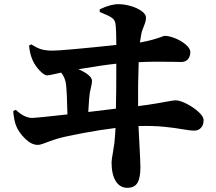

<svg xmlns="http://www.w3.org/2000/svg" viewBox="-20 -835 1040 926"><path d="M460.9 -776.9V-790Q513.2 -814.9 550.8 -814.9Q579.6 -814.9 610.6 -805.9Q641.6 -796.9 662.8 -781.7Q684.1 -766.6 684.1 -750Q684.1 -733.4 674.3 -709.7Q664.6 -686 662.1 -674.8Q655.3 -637.2 654.8 -629.9Q690.4 -636.2 718.3 -644.3Q746.1 -652.3 758.5 -657.2Q771 -662.1 773.9 -662.1Q795.4 -662.1 824.7 -650.4Q854 -638.7 876 -619.9Q897.9 -601.1 897.9 -584Q897.9 -563.5 886.7 -549.8Q875.5 -536.1 854 -536.1Q847.7 -536.1 809.3 -536.9Q771 -537.6 730.7 -537.4Q690.4 -537.1 648.9 -535.2Q645 -428.2 646 -323.2Q697.3 -329.6 739.3 -336.9Q781.2 -344.2 799.8 -347.7Q818.4 -351.1 827.1 -351.1Q846.7 -351.1 878.7 -335.2Q910.6 -319.3 936.3 -296.4Q961.9 -273.4 961.9 -255.9Q961.9 -232.4 949.5 -218.8Q937 -205.1 918 -205.1Q895.5 -205.1 860.1 -211.7Q824.7 -218.3 771.2 -223.6Q717.8 -229 647.9 -227.1Q647.9 -224.1 648.4 -217.5Q648.9 -210.9 648.9 -208L650.9 -168.9Q650.9 -165.5 651.4 -158.9Q651.9 -152.3 651.9 -148.9Q657.2 -54.2 657.2 -28.8Q657.2 23.4 642.8 47.1Q628.4 70.8 594.2 70.8Q558.1 70.8 538.1 38.3Q518.1 5.9 518.1 -51.8Q518.1 -64 525.6 -105.7Q533.2 -147.5 535.2 -186L537.1 -217.8Q464.4 -209 376.5 -192.4Q288.6 -175.8 256.8 -166Q238.3 -160.6 217 -152.6Q195.8 -144.5 183.3 -140.4Q170.9 -136.2 162.1 -136.2Q131.3 -136.2 100.3 -167Q69.3 -197.8 57.1 -230Q51.3 -245.1 47.6 -267.6Q43.9 -290 43.9 -299.8L56.2 -305.2Q97.7 -266.1 136.2 -266.1Q151.4 -266.1 305.2 -283.2Q303.2 -382.3 298.8 -425.8Q295.4 -459 274.9 -484.9Q215.3 -471.2 208 -471.2Q193.8 -471.2 171.6 -494.4Q149.4 -517.6 137.2 -544.9Q124 -574.2 120.1 -615.2L130.9 -621.1Q160.6 -602.1 182.1 -596.4Q203.6 -590.8 233.9 -590.8Q281.2 -590.8 541 -618.2Q541 -688.5 537.1 -719.2Q534.7 -738.8 519 -749.5Q503.4 -760.3 466.3 -774.9Q465.3 -775.4 464.6 -775.6Q463.9 -775.9 462.9 -776.1Q461.9 -776.4 460.9 -776.9ZM405.8 -294.9Q528.3 -310.1 539.1 -311Q541 -388.2 541 -527.8Q471.7 -520.5 357.9 -501Q383.3 -491.2 403.6 -475.6Q423.8 -460 423.8 -444.8Q423.8 -434.1 419.2 -415.8Q414.6 -397.5 413.1 -387.2Q409.7 -365.7 405.8 -294.9Z"/></svg>

Font: Noto Serif JP Black
Style: Regular
Weight: 900
Designer: Ryoko NISHIZUKA  (kana & ideographs); Frank Grießhammer (Latin, Greek & Cyrillic); Wenlong ZHANG  (bopomofo); Sandoll Co
Foundry: Adobe Systems Incorporated
Version: Version 1.001;PS 1.001;hotconv 16.6.54;makeotf.lib2.5.65590